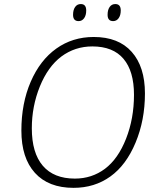

<svg xmlns="http://www.w3.org/2000/svg" viewBox="-20 -904 755 934"><path d="M335.4 -832Q335.4 -856 345.5 -870.1Q355.5 -884.3 373 -884.3Q399.4 -884.3 399.4 -853Q399.4 -829.6 389.2 -815.4Q378.9 -801.3 362.3 -801.3Q335.4 -801.3 335.4 -832ZM503.4 -832Q503.4 -856 513.4 -870.1Q523.4 -884.3 541 -884.3Q567.4 -884.3 567.4 -853Q567.4 -829.6 557.1 -815.4Q546.9 -801.3 530.3 -801.3Q503.4 -801.3 503.4 -832ZM436 -724.1Q556.6 -724.1 620.8 -651.6Q685.1 -579.1 685.1 -449.2Q685.1 -319.3 639.4 -210Q593.8 -100.6 516.8 -45.4Q439.9 9.8 337.9 9.8Q215.8 9.8 149.9 -63Q84 -135.7 84 -268.6Q84 -401.4 129.4 -506.3Q174.8 -611.3 253.9 -667.7Q333 -724.1 436 -724.1ZM429.2 -678.2Q344.7 -678.2 278.3 -628.9Q212.9 -579.6 173.8 -483.2Q134.8 -386.7 134.8 -279.8Q134.8 -160.2 188.2 -97.7Q241.7 -35.2 344.2 -35.2Q426.8 -35.2 490.7 -83Q554.7 -131.3 593.3 -229.5Q631.8 -327.6 631.8 -442.6Q631.8 -557.6 580.8 -617.9Q529.8 -678.2 429.2 -678.2Z"/></svg>

Font: Open Sans Hebrew Light
Style: Italic
Weight: 300
Italic angle: -12°
Foundry: Ascender Corporation, Yanek Iontef
Version: Version 2.001;PS 002.001;hotconv 1.0.70;makeotf.lib2.5.58329